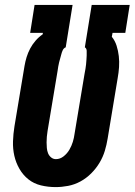

<svg xmlns="http://www.w3.org/2000/svg" viewBox="-20 -755 549 783"><path d="M207 8Q176 8 147 1Q118 -6 96 -23.5Q74 -41 59.5 -66Q45 -91 38.5 -119.5Q32 -148 33 -178.5Q34 -209 39 -240L80 -486Q83 -504 88.5 -522Q94 -540 103 -557Q112 -574 125 -589Q138 -604 154 -615L155 -621H103L121 -735H276L248 -562Q240 -559 236 -550.5Q232 -542 230 -533.5Q228 -525 225.5 -517Q223 -509 221 -500.5Q219 -492 217.5 -483.5Q216 -475 215 -467L174 -221Q172 -209 171 -197.5Q170 -186 170 -174.5Q170 -163 171 -151.5Q172 -140 176 -130Q180 -120 188.5 -113Q197 -106 208 -106Q225 -106 239.5 -117.5Q254 -129 263 -144.5Q272 -160 277 -176.5Q282 -193 284 -209L325 -455Q327 -465 328.5 -474Q330 -483 331 -492.5Q332 -502 332.5 -511Q333 -520 333.5 -529Q334 -538 333.5 -548Q333 -558 326 -562L354 -735H509L491 -621H439L436 -605Q449 -589 455.5 -568.5Q462 -548 464.5 -526Q467 -504 465.5 -481.5Q464 -459 460 -437L419 -190Q415 -165 407.5 -140Q400 -115 386 -91.5Q372 -68 352 -48Q332 -28 308 -15Q284 -2 258 3Q232 8 207 8Z"/></svg>

Font: Iosevka SS18 Heavy
Style: Italic
Weight: 900
Italic angle: -9°
Monospace: yes
Designer: Belleve Invis
Foundry: Belleve Invis
Version: Version 25.1.1; ttfautohint (v1.8.4)